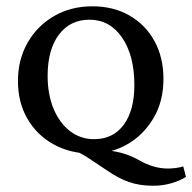

<svg xmlns="http://www.w3.org/2000/svg" viewBox="-20 -487 617 616"><path d="M275.4 5.9Q206.1 5.9 152.3 -23.7Q98.6 -53.2 68.1 -105.7Q37.6 -158.2 37.6 -227.1Q37.6 -295.9 68.6 -350.1Q99.6 -404.3 153.6 -435.5Q207.5 -466.8 276.4 -466.8Q343.8 -466.8 395.3 -437.3Q446.8 -407.7 475.6 -355.2Q504.4 -302.7 504.4 -233.9Q504.4 -161.6 472.4 -107.9Q440.4 -54.2 389.9 -24.9Q339.4 4.4 284.2 4.4ZM471.7 108.9Q427.2 108.9 393.6 96.9Q359.9 85 325.2 61Q298.3 43.5 267.3 22.5Q236.3 1.5 212.9 -5.4H307.6Q339.4 -4.4 368.9 3.4Q398.4 11.2 426.8 27.3Q472.7 53.7 518.6 53.7Q529.8 53.7 542.5 52.2Q555.2 50.8 567.9 46.9L576.7 80.6Q556.2 93.3 529.1 101.1Q502 108.9 471.7 108.9ZM281.7 -40.5Q342.8 -40.5 377 -86.7Q411.1 -132.8 411.1 -214.4Q411.1 -308.6 371.8 -366.2Q332.5 -423.8 267.1 -423.8Q205.1 -423.8 168.9 -375.7Q132.8 -327.6 132.8 -243.7Q132.8 -184.1 151.9 -138.2Q170.9 -92.3 204.6 -66.4Q238.3 -40.5 281.7 -40.5Z"/></svg>

Font: Lateef
Style: Regular
Weight: 400
Designer: SIL International
Foundry: SIL International
Version: Version 4.200